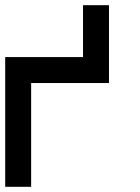

<svg xmlns="http://www.w3.org/2000/svg" viewBox="-20 -820 540 740"><path d="M0 -100V-600H300V-800H400V-500H100V-100Z"/></svg>

Font: GalmuriMono9 Regular
Style: Regular
Weight: 400
Designer: Lee Minseo (quiple)
Version: Version 2.399;hotconv 1.1.1;makeotfexe 2.6.0 DEVELOPMENT